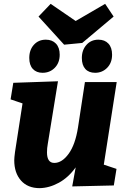

<svg xmlns="http://www.w3.org/2000/svg" viewBox="-20 -963 661 997"><path d="M586 -537 519 -108 585 -86 571 0 355 5 373 -94Q335 -41 285.5 -14Q236 13 186 14Q124 14 89 -25.5Q54 -65 54 -131Q54 -144 58 -174L97 -426L35 -447L49 -533L281 -541L228 -215Q224 -194 224 -172Q224 -117 262 -117Q302 -117 336.5 -164.5Q371 -212 385 -301L421 -537ZM526 -943 570 -877 407 -740 313 -731 180 -877 243 -943 373 -854ZM290 -679Q290 -637 264.5 -611Q239 -585 201 -585Q169 -585 150.5 -605Q132 -625 132 -662Q132 -704 156 -730.5Q180 -757 218 -757Q251 -757 270.5 -736.5Q290 -716 290 -679ZM562 -679Q562 -637 536.5 -611Q511 -585 474 -585Q441 -585 423 -605Q405 -625 405 -662Q405 -703 429 -730Q453 -757 491 -757Q524 -757 543 -736.5Q562 -716 562 -679Z"/></svg>

Font: Bitter Pro ExtraBold
Style: Italic
Weight: 800
Italic angle: -9°
Designer: Sol Matas, and Bitter project Authors
Foundry: Sol Matas
Version: Version 1.010